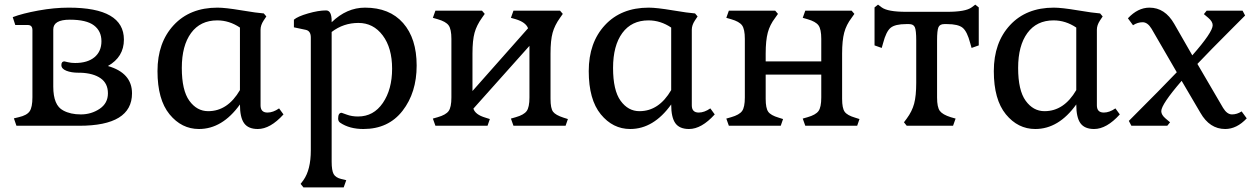

<svg xmlns="http://www.w3.org/2000/svg" viewBox="-20 -543 5423 829"><path d="M322 0H51L40 -32L61 -37Q96 -45 108 -62.5Q120 -80 120 -123V-413Q120 -435 100 -435H46L35 -469Q77 -485 145.5 -497.5Q214 -510 277 -510Q515 -510 515 -372Q515 -297 446 -258Q550 -228 550 -140Q550 0 322 0ZM319 -229Q288 -229 266.5 -237.5Q245 -246 245 -262Q245 -278 258 -278Q259 -278 273 -274.5Q287 -271 304 -271Q358 -271 388 -296Q418 -321 418 -365Q418 -409 385.5 -433.5Q353 -458 281.5 -458Q210 -458 210 -416V-169Q210 -88 253 -66Q284 -49 329 -49Q374 -49 410 -73Q446 -97 446 -140Q446 -183 414.5 -205Q383 -227 328 -229Z M839 14Q764 14 712 -49.5Q660 -113 660 -236Q660 -359 730 -434.5Q800 -510 919 -510Q953 -510 1021.5 -498.5Q1090 -487 1119 -485L1130 -472L1118 -454Q1105 -434 1105 -415V-88Q1105 -57 1135 -57Q1159 -57 1185 -75L1204 -49Q1147 14 1093 14Q1052 14 1034 -11Q1016 -36 1016 -92Q940 14 839 14ZM879 -63Q963 -63 1016 -154V-424Q970 -455 918 -455Q845 -455 805 -400.5Q765 -346 765 -249.5Q765 -153 797.5 -108Q830 -63 879 -63Z M1412 -452V-447Q1477 -510 1556 -510Q1662 -510 1720.5 -443.5Q1779 -377 1779 -260Q1779 -143 1718 -64.5Q1657 14 1549 14Q1489 14 1449 -13Q1440 -19 1440 -31Q1440 -56 1455 -56Q1456 -56 1477.5 -48Q1499 -40 1526 -40Q1593 -40 1633 -98.5Q1673 -157 1673 -246.5Q1673 -336 1632.5 -390Q1592 -444 1527.5 -444Q1463 -444 1412 -405V155Q1412 193 1420.5 208.5Q1429 224 1454 230L1475 235L1464 266H1290L1278 251L1290 235Q1322 190 1322 106V-381Q1322 -409 1301 -414L1249 -425V-458Q1265 -472 1310 -485Q1355 -498 1388 -498Q1412 -498 1412 -452Z M2266 -122V-345L2024 -74Q2032 -48 2076 -35L2095 -29L2085 0H1860L1849 -31L1870 -37Q1905 -47 1917 -63.5Q1929 -80 1929 -122V-375Q1929 -417 1917 -433.5Q1905 -450 1870 -460L1849 -466L1860 -497H2061L2073 -483L2061 -466Q2038 -434 2029 -401.5Q2020 -369 2020 -312V-150L2260 -421Q2250 -447 2207 -460L2186 -466L2197 -497H2398L2410 -483L2398 -466Q2375 -434 2366 -401.5Q2357 -369 2357 -312V-116Q2357 -75 2368 -60.5Q2379 -46 2413 -35L2432 -29L2422 0H2197L2186 -31L2207 -37Q2242 -47 2254 -63.5Q2266 -80 2266 -122Z M2701 14Q2626 14 2574 -49.5Q2522 -113 2522 -236Q2522 -359 2592 -434.5Q2662 -510 2781 -510Q2815 -510 2883.5 -498.5Q2952 -487 2981 -485L2992 -472L2980 -454Q2967 -434 2967 -415V-88Q2967 -57 2997 -57Q3021 -57 3047 -75L3066 -49Q3009 14 2955 14Q2914 14 2896 -11Q2878 -36 2878 -92Q2802 14 2701 14ZM2741 -63Q2825 -63 2878 -154V-424Q2832 -455 2780 -455Q2707 -455 2667 -400.5Q2627 -346 2627 -249.5Q2627 -153 2659.5 -108Q2692 -63 2741 -63Z M3526 -122V-221H3286V-116Q3286 -76 3297 -60.5Q3308 -45 3342 -35L3361 -29L3351 0H3127L3116 -31L3137 -37Q3172 -47 3184 -63.5Q3196 -80 3196 -122V-375Q3196 -417 3184 -433.5Q3172 -450 3137 -460L3116 -466L3127 -497H3327L3339 -483L3327 -466Q3304 -436 3295 -402Q3286 -368 3286 -312V-278H3526V-375Q3526 -417 3514 -433.5Q3502 -450 3467 -460L3446 -466L3457 -497H3657L3669 -483L3657 -466Q3634 -436 3625 -402Q3616 -368 3616 -312V-116Q3616 -76 3627 -60.5Q3638 -45 3672 -35L3691 -29L3681 0H3457L3446 -31L3467 -37Q3502 -47 3514 -63.5Q3526 -80 3526 -122Z M4069 -439H4057Q4038 -439 4032 -425.5Q4026 -412 4026 -369V-122Q4026 -80 4038 -64Q4050 -48 4085 -37L4106 -31L4095 0H3895L3883 -15L3895 -31Q3918 -62 3927 -95.5Q3936 -129 3936 -185V-369Q3936 -412 3930 -425.5Q3924 -439 3905 -439H3893Q3845 -439 3825.5 -423Q3806 -407 3793 -357L3787 -336L3756 -347V-511L3771 -523L3787 -511Q3813 -492 3892 -492H4070Q4149 -492 4175 -511L4191 -523L4206 -511V-347L4175 -336L4169 -357Q4156 -407 4136.5 -423Q4117 -439 4069 -439Z M4450 14Q4375 14 4323 -49.5Q4271 -113 4271 -236Q4271 -359 4341 -434.5Q4411 -510 4530 -510Q4564 -510 4632.5 -498.5Q4701 -487 4730 -485L4741 -472L4729 -454Q4716 -434 4716 -415V-88Q4716 -57 4746 -57Q4770 -57 4796 -75L4815 -49Q4758 14 4704 14Q4663 14 4645 -11Q4627 -36 4627 -92Q4551 14 4450 14ZM4490 -63Q4574 -63 4627 -154V-424Q4581 -455 4529 -455Q4456 -455 4416 -400.5Q4376 -346 4376 -249.5Q4376 -153 4408.5 -108Q4441 -63 4490 -63Z M5261 -77Q5278 -49 5299.5 -49Q5321 -49 5341 -62L5363 -32Q5320 14 5270 14Q5203 14 5163 -56L5082 -194Q4994 -92 4994 -63Q4994 -47 5013 -31L5032 -15L5020 0H4865L4854 -21Q5003 -170 5061 -231L4952 -419Q4935 -447 4913.5 -447Q4892 -447 4872 -434L4850 -464Q4893 -510 4943 -510Q5010 -510 5050 -440L5128 -304Q5216 -404 5216 -434Q5216 -450 5197 -466L5178 -482L5190 -497H5345L5356 -476L5304 -424Q5201 -321 5150 -267Z"/></svg>

Font: Gabriela
Style: Regular
Weight: 400
Designer: Eduardo Rodriguez Tunni
Foundry: Eduardo Rodriguez Tunni
Version: Version 1.003